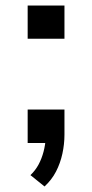

<svg xmlns="http://www.w3.org/2000/svg" viewBox="-20 -517 333 694"><path d="M141 157 90 116Q108 99 119.5 77.5Q131 56 137.5 31Q144 6 145 -17L164 0H80V-121H213V-30Q213 4 205.5 38.5Q198 73 182.5 103Q167 133 141 157ZM80 -377V-497H213V-377Z"/></svg>

Font: Nunito Sans 7pt SemiExpanded Medium
Style: Regular
Weight: 500
Width: 6
Designer: Vernon Adams
Foundry: Vernon Adams
Version: Version 3.101;gftools[0.9.27]